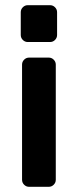

<svg xmlns="http://www.w3.org/2000/svg" viewBox="-20 -541 300 740"><path d="M87 -379Q76 -379 68 -387Q60 -395 60 -406V-494Q60 -505 68 -513Q76 -521 87 -521H173Q184 -521 192 -513Q200 -505 200 -494V-406Q200 -395 192 -387Q184 -379 173 -379ZM195 152Q195 163 187 171Q179 179 168 179H92Q81 179 73 171Q65 163 65 152V-292Q65 -303 73 -311Q81 -319 92 -319H168Q179 -319 187 -311Q195 -303 195 -292Z"/></svg>

Font: Hezaedrus Medium
Style: Regular
Weight: 500
Designer: Hubert & Fischer
Foundry: Hubert & Fischer
Version: Version 1.10;September 3, 2019;FontCreator 11.5.0.2425 64-bi